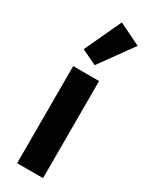

<svg xmlns="http://www.w3.org/2000/svg" viewBox="-213 -857 701 899"><g transform="rotate(30 137.5 -408.0)"><path d="M201 0H61V-525H201ZM275 -758 146 -579 64 -618 156 -816Z"/></g></svg>

Font: IBM Plex Sans Condensed
Style: Bold
Weight: 700
Width: 3
Designer: Mike Abbink, Paul van der Laan, Pieter van Rosmalen
Foundry: Bold Monday
Version: Version 3.201